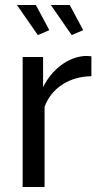

<svg xmlns="http://www.w3.org/2000/svg" viewBox="-20 -751 403 771"><path d="M347 -445Q281 -444 230.5 -411.5Q180 -379 159 -322V0H71V-522H153V-401Q180 -455 224.5 -488.5Q269 -522 318 -526Q328 -526 335 -526Q342 -526 347 -525ZM184 -731H260L314 -630L268 -610ZM124 -731 178 -630 132 -610 48 -731Z"/></svg>

Font: YasnoRaleway Medium
Style: Regular
Weight: 500
Designer: Matt McInerney, Pablo Impallari, Rodrigo Fuenzalida
Foundry: Matt McInerney, Pablo Impallari, Rodrigo Fuenzalida
Version: Version 4.026